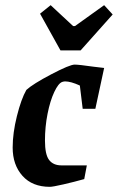

<svg xmlns="http://www.w3.org/2000/svg" viewBox="-20 -714 456 743"><path d="M154 -170Q154 -116 170 -95Q186 -74 218 -74H316L306 -21Q267 -10 225.5 -0.5Q184 9 173 9Q105 9 67 -33.5Q29 -76 29 -143Q29 -199 45.5 -265Q62 -331 82 -366Q107 -389 178.5 -426.5Q250 -464 269 -464Q285 -464 341 -456L383 -451L349 -293H300L289 -383Q254 -399 232 -399Q227 -399 221 -397Q206 -392 190 -358Q174 -324 164 -273.5Q154 -223 154 -170ZM135 -661 176 -694 263 -613H270L383 -694L416 -658L292 -519H214Z"/></svg>

Font: Grenze SemiBold
Style: Italic
Weight: 600
Italic angle: -10°
Designer: Renata Polastri
Foundry: Omnibus-Type
Version: Version 1.002; ttfautohint (v1.8)